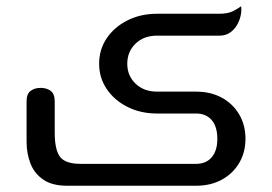

<svg xmlns="http://www.w3.org/2000/svg" viewBox="-20 -594 870 614"><path d="M195 0Q147 0 118.5 -19.5Q90 -39 77.5 -71Q65 -103 65 -141V-270Q65 -294 78 -303.5Q91 -313 110 -313Q129 -313 142 -303.5Q155 -294 155 -269V-170Q155 -115 172 -92.5Q189 -70 238 -70H607Q639 -70 657 -91Q675 -112 675 -150Q675 -189 657 -210Q639 -231 607 -231H482Q430 -231 388 -252Q346 -273 321.5 -309Q297 -345 297 -390Q297 -436 321.5 -472Q346 -508 388 -529Q430 -550 482 -550H681Q709 -550 725.5 -558.5Q742 -567 751 -574Q753 -562 750 -546Q747 -530 738.5 -515Q730 -500 716 -490Q702 -480 682 -480H482Q440 -480 413.5 -454.5Q387 -429 387 -390Q387 -352 413.5 -326.5Q440 -301 482 -301H607Q654 -301 689.5 -281.5Q725 -262 745 -228Q765 -194 765 -150Q765 -107 745 -73Q725 -39 689.5 -19.5Q654 0 607 0Z"/></svg>

Font: El Messiri
Style: Regular
Weight: 400
Designer: Mohamed Gaber
Foundry: Kief Type Foundry
Version: Version 2.020